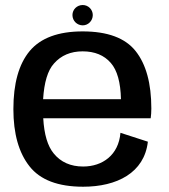

<svg xmlns="http://www.w3.org/2000/svg" viewBox="-20 -720 656 746"><path d="M303 5.5C434 5.5 541 -48.5 554.5 -169.5L448 -204C441 -117.5 378 -73 303 -73C254.5 -73 216 -90 188.5 -124C165 -152.5 151.5 -198 148 -260.5H565.5C567 -271.5 568 -284 568 -298.5C568 -396 547.5 -470.5 507 -521.5C466.5 -572.5 398 -598 301 -598C206.5 -598 138 -572.5 95.5 -522C53 -471 32 -395.5 32 -296C32 -200.5 53 -126.5 94.5 -74C136 -21 205.5 5.5 303 5.5ZM147.5 -334.5C151.5 -400 165.5 -446.5 189.5 -473C217.5 -505 255 -520.5 301 -520.5C348 -520.5 384.5 -505.5 410.5 -475.5C435.5 -447 448.5 -400 450 -334.5ZM301.5 -621.5C323 -621.5 340.5 -639.5 340.5 -661.5C340.5 -683 323 -700.5 301.5 -700.5C279 -700.5 261.5 -683 261.5 -661.5C261.5 -639 279.5 -621.5 301.5 -621.5Z"/></svg>

Font: Anybody Medium
Style: Regular
Weight: 500
Designer: Tyler Finck
Foundry: Etcetera Type Company
Version: Version 1.110